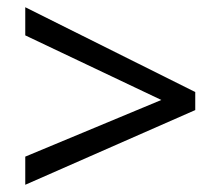

<svg xmlns="http://www.w3.org/2000/svg" viewBox="-20 -628 612 532"><path d="M50 -194 427 -351 50 -530V-608L521 -373V-323L50 -116Z"/></svg>

Font: Noto Sans Grantha
Style: Regular
Weight: 400
Designer: Monotype Design Team
Foundry: Monotype Imaging Inc.
Version: Version 2.003; ttfautohint (v1.8.4.7-5d5b)